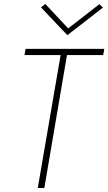

<svg xmlns="http://www.w3.org/2000/svg" viewBox="-20 -946 545 966"><path d="M103 -669H285L170 0H203L317 -669H499L505 -700H109ZM323 -803 208 -926 186 -909 319 -769 498 -908 480 -925Z"/></svg>

Font: Jost ExtraLight
Style: Italic
Weight: 250
Italic angle: -5°
Version: Version 3.710